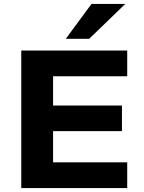

<svg xmlns="http://www.w3.org/2000/svg" viewBox="-20 -964 738 984"><path d="M89 0V-705H632V-573H252V-423H605V-292H252V-132H632V0ZM317 -765 449 -944H622L437 -765Z"/></svg>

Font: Nunito Sans 10pt SemiExpanded ExtraBold
Style: Regular
Weight: 800
Width: 6
Designer: Vernon Adams
Foundry: Vernon Adams
Version: Version 3.101;gftools[0.9.27]